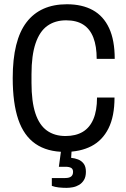

<svg xmlns="http://www.w3.org/2000/svg" viewBox="-20 -719 608 924"><path d="M292.5 12Q207.3 12 151 -26.7Q94.7 -65.4 67.9 -144.1Q41.2 -222.9 41.2 -343.5Q41.2 -525.1 107.6 -611.8Q174.1 -698.5 301.7 -698.5Q375.2 -698.5 426.5 -670.3Q477.9 -642 505 -583.8Q532.1 -525.7 532.1 -435.8H445.3Q445.3 -496.7 429.3 -538.1Q413.3 -579.5 380.8 -600.4Q348.4 -621.2 298.2 -621.2Q245.2 -621.2 208 -594.7Q170.8 -568.2 151.2 -510.4Q131.6 -452.7 131.6 -361.5V-320.3Q131.6 -230.5 150.2 -173.9Q168.9 -117.3 205.6 -90.8Q242.3 -64.4 295.2 -64.4Q344.5 -64.4 378.3 -84.5Q412 -104.6 429.4 -145.7Q446.9 -186.8 446.9 -249.6H531.1Q531.1 -158.9 502 -101Q472.9 -43.1 419.6 -15.5Q366.2 12 292.5 12ZM300.7 185.1Q281.5 185.1 262.8 183.1Q244 181 229.4 175.5V137.8H293.5Q313 137.8 322.3 130.5Q331.6 123.1 331.6 108.1Q331.6 94.1 322.1 88.9Q312.7 83.6 295.1 83.6H263.3L276.8 -15.9H325.9L322.4 40.6Q339.3 42.1 355.8 48.4Q372.3 54.8 382.8 68.8Q393.4 82.9 393.4 107.5Q393.4 131.7 384.3 146.8Q375.2 161.9 361.1 170.5Q346.9 179 330.6 182.1Q314.2 185.1 300.7 185.1Z"/></svg>

Font: Archivo SemiBold Condensed
Style: Regular
Weight: 600
Width: 3
Version: Version 2.001